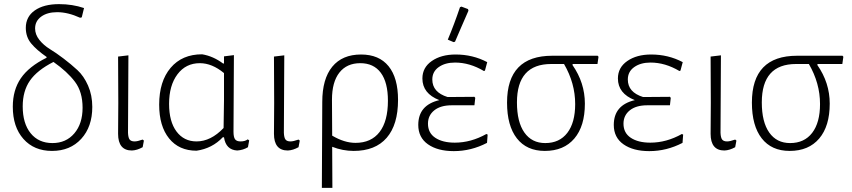

<svg xmlns="http://www.w3.org/2000/svg" viewBox="-20 -725 4129 930"><path d="M232 6Q145 6 93.5 -52Q42 -110 42 -208Q42 -289 81 -346Q120 -403 205 -445L206 -449Q157 -483 131 -514.5Q105 -546 105 -590Q105 -644 148.5 -674.5Q192 -705 266 -705Q331 -705 387 -686L376 -641L368 -639Q309 -666 257 -666Q209 -666 179.5 -644.5Q150 -623 150 -587Q150 -558 170.5 -532Q191 -506 222 -487Q253 -468 288.5 -441Q324 -414 355 -385.5Q386 -357 406.5 -310.5Q427 -264 427 -207Q427 -111 373.5 -52.5Q320 6 232 6ZM90 -210Q90 -127 128.5 -79.5Q167 -32 234 -32Q300 -32 340 -79Q380 -126 380 -203Q380 -280 343 -329Q306 -378 239 -425Q160 -385 125 -334.5Q90 -284 90 -210Z M619 4Q552 4 552 -77L553 -227L552 -451L602 -457L600 -82Q601 -58 608 -49Q615 -40 632 -40Q646 -40 671 -49L677 -44L671 -12Q644 3 619 4Z M932 5Q847 5 799 -54.5Q751 -114 751 -218Q751 -331 806.5 -396.5Q862 -462 959 -462Q1013 -453 1061 -417L1065 -418V-452L1113 -458L1111 -87Q1111 -61 1118.5 -50.5Q1126 -40 1145 -40Q1167 -40 1180 -50L1187 -45L1181 -12Q1158 2 1129 4Q1074 1 1065 -60H1059Q1008 -6 932 5ZM799 -222Q799 -136 835 -88Q871 -40 932 -40Q1001 -40 1063 -105L1065 -239V-371Q1007 -419 948 -419Q880 -419 839.5 -365Q799 -311 799 -222Z M1374 4Q1307 4 1307 -77L1308 -227L1307 -451L1357 -457L1355 -82Q1356 -58 1363 -49Q1370 -40 1387 -40Q1401 -40 1426 -49L1432 -44L1426 -12Q1399 3 1374 4Z M1539 185 1541 -231Q1541 -343 1589.5 -402Q1638 -461 1729 -461Q1816 -461 1862 -404.5Q1908 -348 1908 -241Q1908 -121 1853 -57.5Q1798 6 1693 6Q1640 6 1589 -14L1590 185ZM1588 -242 1589 -68Q1648 -33 1702 -33Q1778 -33 1818.5 -85.5Q1859 -138 1859 -237Q1859 -326 1824.5 -372.5Q1790 -419 1725 -419Q1660 -419 1624 -373.5Q1588 -328 1588 -242Z M2208 -690 2215 -693 2247 -681 2249 -673Q2236 -643 2213 -590.5Q2190 -538 2184 -523L2177 -521L2149 -533Q2180 -607 2208 -690ZM2178 7Q2100 7 2053 -26Q2006 -59 2006 -120Q2006 -216 2108 -240Q2026 -272 2026 -345Q2026 -398 2071.5 -429.5Q2117 -461 2187 -461Q2270 -461 2340 -424L2329 -383L2324 -381Q2255 -422 2184 -422Q2136 -422 2105 -400Q2074 -378 2074 -340Q2074 -278 2148 -255L2278 -256L2282 -251L2278 -215H2168Q2114 -215 2083.5 -190.5Q2053 -166 2053 -126Q2053 -81 2088.5 -57.5Q2124 -34 2183 -34Q2261 -34 2336 -76L2342 -73L2339 -33Q2262 7 2178 7Z M2619 6Q2531 6 2483.5 -55Q2436 -116 2436 -228Q2436 -455 2655 -455H2875L2879 -450L2874 -415H2754L2753 -410Q2813 -324 2813 -223Q2813 -114 2762 -54Q2711 6 2619 6ZM2621 -32Q2690 -32 2728 -81.5Q2766 -131 2766 -221Q2766 -322 2712 -415H2650Q2484 -415 2484 -229Q2484 -134 2520 -83Q2556 -32 2621 -32Z M3125 7Q3047 7 3000 -26Q2953 -59 2953 -120Q2953 -216 3055 -240Q2973 -272 2973 -345Q2973 -398 3018.5 -429.5Q3064 -461 3134 -461Q3217 -461 3287 -424L3276 -383L3271 -381Q3202 -422 3131 -422Q3083 -422 3052 -400Q3021 -378 3021 -340Q3021 -278 3095 -255L3225 -256L3229 -251L3225 -215H3115Q3061 -215 3030.5 -190.5Q3000 -166 3000 -126Q3000 -81 3035.5 -57.5Q3071 -34 3130 -34Q3208 -34 3283 -76L3289 -73L3286 -33Q3209 7 3125 7Z M3489 4Q3422 4 3422 -77L3423 -227L3422 -451L3472 -457L3470 -82Q3471 -58 3478 -49Q3485 -40 3502 -40Q3516 -40 3541 -49L3547 -44L3541 -12Q3514 3 3489 4Z M3805 6Q3717 6 3669.5 -55Q3622 -116 3622 -228Q3622 -455 3841 -455H4061L4065 -450L4060 -415H3940L3939 -410Q3999 -324 3999 -223Q3999 -114 3948 -54Q3897 6 3805 6ZM3807 -32Q3876 -32 3914 -81.5Q3952 -131 3952 -221Q3952 -322 3898 -415H3836Q3670 -415 3670 -229Q3670 -134 3706 -83Q3742 -32 3807 -32Z"/></svg>

Font: Alegreya Sans Light
Style: Regular
Weight: 300
Designer: Juan Pablo del Peral
Foundry: Huerta Tipografica
Version: Version 2.007